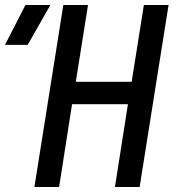

<svg xmlns="http://www.w3.org/2000/svg" viewBox="-93 -750 713 770"><path d="M-73 -570H18L109 -730H9ZM45 0H144L196 -332H420L368 0H467L583 -730H484L435 -422H211L260 -730H161Z"/></svg>

Font: JetBrains Mono Medium
Style: Italic
Weight: 436
Italic angle: -9°
Monospace: yes
Designer: Philipp Nurullin, Konstantin Bulenkov
Foundry: JetBrains
Version: Version 2.305